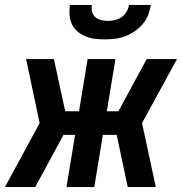

<svg xmlns="http://www.w3.org/2000/svg" viewBox="-49 -760 739 780"><path d="M-29 0 112 -260 57 -520H170L216 -308H272L307 -520H420L385 -308H432L547 -520H670L528 -260L584 0H470L425 -212H369L334 0H221L256 -212H209L94 0ZM377 -600Q356 -600 336 -602.5Q316 -605 298 -612.5Q280 -620 265.5 -632.5Q251 -645 243 -662Q235 -679 233.5 -699.5Q232 -720 235 -740H324Q322 -726 325 -712.5Q328 -699 338 -690.5Q348 -682 361.5 -678.5Q375 -675 389 -675Q403 -675 418 -678.5Q433 -682 445 -690.5Q457 -699 465 -712.5Q473 -726 475 -740H564Q561 -720 553 -699.5Q545 -679 530.5 -662Q516 -645 497.5 -632.5Q479 -620 459 -612.5Q439 -605 418 -602.5Q397 -600 377 -600Z"/></svg>

Font: Iosevka Custom
Style: Bold Italic
Weight: 700
Italic angle: -9°
Designer: Belleve Invis
Foundry: Belleve Invis
Version: Version 30.3.1; ttfautohint (v1.8.3)